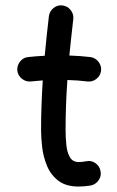

<svg xmlns="http://www.w3.org/2000/svg" viewBox="-20 -660 438 719"><path d="M358.4 -394.5Q356 -376 340.6 -364.3Q325.2 -352.5 306.6 -355Q271.5 -359.4 232.4 -360.4Q229 -314 227.3 -267.3Q225.6 -220.7 225.6 -173.3Q225.6 -144 228.5 -116.5Q231.4 -88.9 241.9 -71Q252.4 -53.2 274.9 -53.2Q288.1 -53.2 303.2 -56.2Q321.8 -60.1 337.4 -49.1Q353 -38.1 356.4 -19.5Q360.4 -1 349.4 14.9Q338.4 30.8 319.8 34.7Q307.6 36.6 296.4 37.6Q285.2 38.6 274.9 38.6Q226.6 38.6 198.2 16.6Q169.9 -5.4 156 -39.1Q142.1 -72.8 137.9 -108.9Q133.8 -145 133.8 -173.3Q133.8 -220.2 135.5 -266.6Q137.2 -313 140.1 -358.9Q117.7 -357.4 96.2 -355Q77.6 -353 62.5 -364.7Q47.4 -376.5 44.9 -395Q43 -413.6 54.7 -429Q66.4 -444.3 85 -446.3Q115.2 -449.7 147.5 -451.2Q150.9 -488.3 154.8 -525.4Q158.7 -562.5 163.1 -599.1Q165.5 -617.7 180.4 -629.9Q195.3 -642.1 213.9 -639.6Q232.4 -637.7 244.6 -622.3Q256.8 -606.9 254.4 -588.4Q250.5 -554.2 246.8 -520Q243.2 -485.8 239.7 -452.1Q281.2 -450.7 318.4 -446.3Q336.9 -443.8 348.9 -428.5Q360.8 -413.1 358.4 -394.5Z"/></svg>

Font: Mikhak-FD Medium
Style: Regular
Weight: 500
Designer: Amin Abedi
Version: Version 3.2